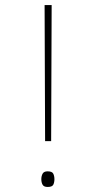

<svg xmlns="http://www.w3.org/2000/svg" viewBox="-20 -734 348 762"><path d="M159 -174 157 -714H185L183 -174ZM144 -23Q144 -35 149 -44.5Q154 -54 169 -54Q187 -54 191.5 -44.5Q196 -35 196 -23Q196 -10 191.5 -1Q187 8 169 8Q154 8 149 -1Q144 -10 144 -23Z"/></svg>

Font: Noto Sans Gurmukhi UI SemiCondensed Thin
Style: Regular
Weight: 100
Width: 4
Designer: Jelle Bosma - Monotype Design Team
Foundry: Monotype Imaging Inc.
Version: Version 2.004; ttfautohint (v1.8.4.7-5d5b)